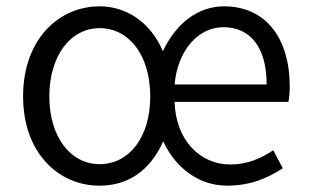

<svg xmlns="http://www.w3.org/2000/svg" viewBox="-20 -574 977 607"><path d="M294 13C385 13 454 -34 496 -127C536 -41 611 13 698 13C773 13 828 -12 874 -42L844 -99C803 -72 761 -54 708 -54C611 -54 535 -133 532 -252H892C894 -265 896 -282 896 -300C896 -455 819 -554 688 -554C606 -554 536 -500 495 -412C456 -504 379 -554 295 -554C166 -554 53 -450 53 -269C53 -91 165 13 294 13ZM295 -55C203 -55 136 -141 136 -269C136 -398 203 -485 295 -485C389 -485 455 -398 455 -269C455 -141 389 -55 295 -55ZM532 -307C542 -417 608 -488 686 -488C771 -488 823 -425 823 -307Z"/></svg>

Font: Noto Sans CJK JP DemiLight
Style: Regular
Weight: 350
Designer: Ryoko NISHIZUKA (kana & ideographs); Paul D. Hunt (Latin, Greek & Cyrillic); Wenlong ZHANG (bopomofo); Sandoll Communica
Foundry: Adobe Systems Incorporated
Version: Version 1.004;PS 1.004;hotconv 1.0.82;makeotf.lib2.5.63406